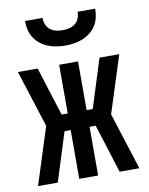

<svg xmlns="http://www.w3.org/2000/svg" viewBox="-84 -801 667 862"><g transform="rotate(-10 250.0 -370.0)"><path d="M207 0V-222H179L109 0H19L102 -260L19 -520H109L179 -298H207V-520H293V-298H321L391 -520H481L398 -260L481 0H391L321 -222H293V0ZM250 -600Q230 -600 210 -603Q190 -606 171.5 -613.5Q153 -621 137 -633.5Q121 -646 110 -663Q99 -680 94.5 -700Q90 -720 90 -740H170Q170 -725 175.5 -710.5Q181 -696 193 -686.5Q205 -677 220 -673.5Q235 -670 250 -670Q265 -670 280 -673.5Q295 -677 307 -686.5Q319 -696 324.5 -710.5Q330 -725 330 -740H410Q410 -720 405.5 -700Q401 -680 390 -663Q379 -646 363 -633.5Q347 -621 328.5 -613.5Q310 -606 290 -603Q270 -600 250 -600Z"/></g></svg>

Font: Iosevka SS04 Medium
Style: Regular
Weight: 500
Monospace: yes
Designer: Belleve Invis
Foundry: Belleve Invis
Version: Version 19.0.0; ttfautohint (v1.8.4)